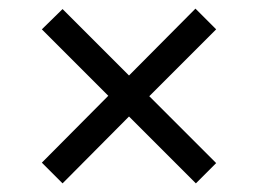

<svg xmlns="http://www.w3.org/2000/svg" viewBox="-20 -581 599 445"><path d="M125 -156 279 -311 434 -156 481 -203 326 -358 481 -513 433 -561 279 -406 125 -560 77 -513 231 -359 77 -204Z"/></svg>

Font: Noto Serif SemiBold
Style: Regular
Weight: 600
Designer: Monotype Design Team
Foundry: Monotype Imaging Inc.
Version: Version 2.013